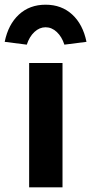

<svg xmlns="http://www.w3.org/2000/svg" viewBox="-58 -797 388 817"><path d="M66 0V-529H208V0ZM-38 -619Q-23 -693 22.5 -735Q68 -777 136 -777Q204 -777 249.5 -735Q295 -693 310 -619L216 -607Q205 -641 183.5 -661Q162 -681 136 -681Q110 -681 88.5 -661Q67 -641 56 -607Z"/></svg>

Font: Mach SemiBold
Style: Regular
Weight: 600
Version: Version 1.002